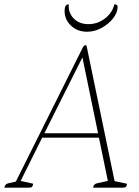

<svg xmlns="http://www.w3.org/2000/svg" viewBox="-51 -863 640 883"><path d="M-31 0Q-28 -17 -13 -20L22 -28L330 -645Q335 -655 342 -655Q347 -655 347 -653L476 -30L533 -18Q532 -8 528.5 -4Q525 0 515 0H377Q380 -17 395 -20L445 -31L404 -230H143L44 -31L102 -18Q100 -8 96.5 -4Q93 0 83 0ZM153 -250H400L328 -599ZM350 -717Q305 -717 275.5 -745Q246 -773 246 -813Q246 -843 265 -843Q263 -803 288.5 -777.5Q314 -752 356 -752Q397 -752 431 -777.5Q465 -803 475 -843Q490 -843 490 -832Q490 -805 469 -778.5Q448 -752 416 -734.5Q384 -717 350 -717Z"/></svg>

Font: Petrona Thin
Style: Italic
Weight: 100
Italic angle: -9°
Designer: Ringo R. Seeber
Foundry: Ringo R. Seeber
Version: Version 2.001; ttfautohint (v1.8.3)